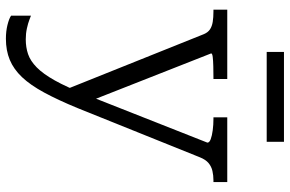

<svg xmlns="http://www.w3.org/2000/svg" viewBox="-190 -584 1006 667"><g transform="rotate(90 313.5 -251.0)"><path d="M340 -39 330 -6 291 23 99 -456Q93 -470 82.5 -477Q72 -484 56.5 -486.5Q41 -489 20 -489H14V-537H255V-489H250Q230 -489 210.5 -488.5Q191 -488 178.5 -486.5Q166 -485 166 -481ZM356 -17Q328 51 302 99Q276 147 248.5 176Q221 205 188.5 218.5Q156 232 115 232Q89 232 67 226.5Q45 221 35 214V145Q38 146 49.5 150.5Q61 155 79 159Q97 163 117 163Q145 163 168.5 155Q192 147 214.5 125Q237 103 260 62Q283 21 308 -43L315 -60L476 -468Q476 -475 464 -479.5Q452 -484 433 -486.5Q414 -489 394 -489H388V-537H613V-489H607Q590 -489 574.5 -485.5Q559 -482 547 -472Q535 -462 527 -442ZM161 -734H473V-674H161Z"/></g></svg>

Font: Roboto Serif Light
Style: Regular
Weight: 300
Designer: Greg Gazdowicz
Foundry: Commercial Type
Version: Version 1.008